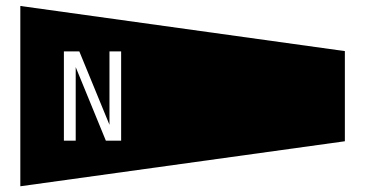

<svg xmlns="http://www.w3.org/2000/svg" viewBox="-20 -716 1236 650"><path d="M1147.5 -543V-237.8L48.8 -85.4V-695.8ZM196.3 -542V-239.7H236.3V-488.8L338.4 -239.7H390.1V-542H350.6V-293.5L248.5 -542Z"/></svg>

Font: BabelStone Maritime
Style: Regular
Weight: 400
Designer: Andrew West
Foundry: BabelStone
Version: Version 0.001;February 23, 2018